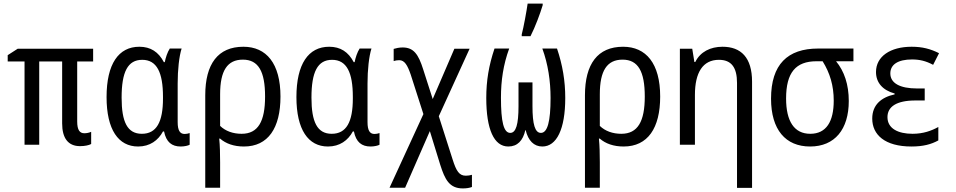

<svg xmlns="http://www.w3.org/2000/svg" viewBox="-20 -808 5340 1072"><path d="M427 8C453 8 477 3 489 -4V-72C478 -67 464 -64 451 -64C425 -64 411 -82 411 -130V-465H500V-536H79L23 -500V-465H117V0H199V-465H327V-119C327 -37 360 8 427 8Z M751 10C817 10 863 -24 890 -74H896C908 -14 940 10 989 10C1010 10 1031 5 1039 0V-65C1031 -62 1019 -60 1011 -60C985 -60 972 -79 972 -126V-342C972 -418 980 -493 994 -537H928C915 -517 905 -487 900 -461H895C865 -518 821 -547 758 -547C642 -547 575 -451 575 -266C575 -84 641 10 751 10ZM772 -61C691 -61 659 -127 659 -263C659 -406 693 -474 774 -474C856 -474 890 -403 890 -267V-258C890 -127 854 -61 772 -61Z M1126 -276V240H1209V98C1209 53 1208 5 1204 -34H1209C1241 -6 1286 10 1342 10C1477 10 1546 -93 1546 -269C1546 -454 1467 -547 1339 -547C1197 -547 1126 -451 1126 -276ZM1329 -61C1281 -61 1239 -76 1209 -105V-282C1209 -413 1249 -475 1336 -475C1423 -475 1460 -409 1460 -269C1460 -130 1421 -61 1329 -61Z M1811 10C1877 10 1923 -24 1950 -74H1956C1968 -14 2000 10 2049 10C2070 10 2091 5 2099 0V-65C2091 -62 2079 -60 2071 -60C2045 -60 2032 -79 2032 -126V-342C2032 -418 2040 -493 2054 -537H1988C1975 -517 1965 -487 1960 -461H1955C1925 -518 1881 -547 1818 -547C1702 -547 1635 -451 1635 -266C1635 -84 1701 10 1811 10ZM1832 -61C1751 -61 1719 -127 1719 -263C1719 -406 1753 -474 1834 -474C1916 -474 1950 -403 1950 -267V-258C1950 -127 1914 -61 1832 -61Z M2564 244C2585 244 2602 241 2615 236V168C2605 171 2593 173 2581 173C2544 173 2528 148 2507 82L2430 -159L2602 -536H2517L2396 -255L2343 -420C2316 -506 2289 -543 2228 -543C2209 -543 2191 -539 2178 -535V-467C2186 -470 2198 -472 2209 -472C2239 -472 2255 -444 2273 -392L2344 -171L2155 240H2242L2380 -76L2438 112C2464 194 2489 244 2564 244Z M2893 -616V-606H2942C2968 -657 2996 -732 3010 -779V-788H2926C2921 -751 2903 -652 2893 -616ZM2818 10C2869 10 2900 -23 2913 -81H2915C2929 -23 2961 10 3008 10C3088 10 3136 -87 3136 -261C3136 -357 3121 -445 3090 -537H3008C3040 -450 3054 -355 3054 -261C3054 -130 3037 -66 3000 -66C2967 -66 2953 -114 2953 -215V-348H2875V-215C2875 -114 2861 -66 2829 -66C2792 -66 2777 -128 2777 -263C2777 -358 2790 -447 2823 -537H2741C2709 -442 2695 -357 2695 -261C2695 -86 2738 10 2818 10Z M3246 -276V240H3329V98C3329 53 3328 5 3324 -34H3329C3361 -6 3406 10 3462 10C3597 10 3666 -93 3666 -269C3666 -454 3587 -547 3459 -547C3317 -547 3246 -451 3246 -276ZM3449 -61C3401 -61 3359 -76 3329 -105V-282C3329 -413 3369 -475 3456 -475C3543 -475 3580 -409 3580 -269C3580 -130 3541 -61 3449 -61Z M3776 0H3860V-278C3860 -403 3904 -474 3994 -474C4064 -474 4095 -431 4095 -345V241H4179V-352C4179 -487 4117 -547 4014 -547C3947 -547 3890 -519 3862 -462H3857L3845 -536H3776Z M4503 10C4641 10 4719 -86 4719 -244C4719 -336 4694 -410 4648 -466H4745V-537H4548C4377 -537 4285 -448 4285 -257C4285 -84 4366 10 4503 10ZM4504 -61C4415 -61 4369 -130 4369 -258C4369 -403 4423 -466 4539 -466H4573C4614 -400 4635 -330 4635 -246C4635 -130 4594 -61 4504 -61Z M5069 10C5134 10 5179 -2 5219 -24V-99C5181 -78 5135 -61 5075 -61C4995 -61 4935 -90 4935 -154C4935 -212 4985 -247 5091 -247H5143V-314H5101C5004 -314 4951 -344 4951 -398C4951 -448 4994 -476 5072 -476C5114 -476 5149 -468 5190 -446L5223 -511C5175 -535 5130 -547 5070 -547C4951 -547 4871 -493 4871 -406C4871 -346 4909 -304 4975 -286V-281C4901 -265 4850 -223 4850 -146C4850 -56 4920 10 5069 10Z"/></svg>

Font: Noto Sans Mono Condensed
Style: Regular
Weight: 400
Width: 3
Designer: Monotype Design Team
Foundry: Monotype Imaging Inc.
Version: Version 2.014